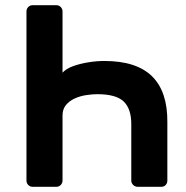

<svg xmlns="http://www.w3.org/2000/svg" viewBox="-20 -720 716 740"><path d="M197 -700Q207 -700 214 -693Q221 -686 221 -676V-440Q236 -456 263 -465.5Q290 -475 321.5 -480Q353 -485 382 -485Q506 -485 566 -426Q626 -367 625 -249V-24Q625 -14 618.5 -7Q612 0 601 0H511Q501 0 493.5 -7Q486 -14 486 -24V-242Q486 -301 456.5 -329Q427 -357 355 -357Q336 -357 312.5 -353.5Q289 -350 268 -340.5Q247 -331 234 -315Q221 -299 221 -275V-24Q221 -14 214 -7Q207 0 197 0H106Q96 0 89 -7Q82 -14 82 -24V-676Q82 -686 89 -693Q96 -700 106 -700Z"/></svg>

Font: Rubik Light Medium
Style: Regular
Weight: 500
Version: Version 2.104